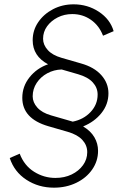

<svg xmlns="http://www.w3.org/2000/svg" viewBox="-20 -777 577 887"><path d="M229 90Q158 90 102 53.5Q46 17 25 -47L71 -67Q92 -12 137.5 16.5Q183 45 236 45Q278 45 311 29Q344 13 363.5 -14Q383 -41 383 -74Q383 -106 360.5 -130.5Q338 -155 293 -168L203 -194Q83 -229 83 -325Q83 -378 116.5 -420Q150 -462 202 -480Q131 -518 131 -591Q131 -637 156.5 -674.5Q182 -712 225 -734.5Q268 -757 320 -757Q385 -757 437 -722.5Q489 -688 505 -633L456 -612Q438 -659 400 -685.5Q362 -712 314 -712Q277 -712 246.5 -696.5Q216 -681 197.5 -655.5Q179 -630 179 -598Q179 -570 200.5 -546Q222 -522 264 -510L354 -484Q415 -467 448 -430Q481 -393 481 -346Q481 -295 448.5 -254.5Q416 -214 364 -193Q399 -172 416 -143Q433 -114 433 -80Q433 -33 406 6Q379 45 332.5 67.5Q286 90 229 90ZM306 -218Q311 -216 316 -215Q366 -225 398.5 -259.5Q431 -294 431 -340Q431 -372 408.5 -396.5Q386 -421 341 -434L265 -456Q229 -455 198.5 -438.5Q168 -422 149.5 -394Q131 -366 131 -332Q131 -304 152.5 -280Q174 -256 216 -244Z"/></svg>

Font: Plus Jakarta Sans ExtraLight
Style: Italic
Weight: 200
Italic angle: -8°
Designer: Gumpita Rahayu
Foundry: Tokotype
Version: Version 2.071; ttfautohint (v1.8.4.7-5d5b);gftools[0.9.29]